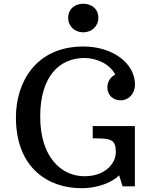

<svg xmlns="http://www.w3.org/2000/svg" viewBox="-20 -989 821 1019"><path d="M64.5 -366.2C64.5 -94.2 239.7 9.8 411.1 9.8C515.1 9.8 584.5 -29.8 612.3 -58.6L630.4 0H695.8V-319.8H472.2V-254.9C572.3 -254.9 594.7 -249 594.7 -179.7C594.7 -127.9 544.9 -53.7 427.7 -53.7C309.1 -53.7 193.4 -150.9 193.4 -370.1C193.4 -587.4 298.3 -681.2 428.2 -681.2C491.2 -681.2 564 -649.9 591.3 -592.8C566.4 -581.1 549.8 -555.2 549.8 -525.4C549.8 -485.8 578.6 -456.5 620.1 -456.5C663.1 -456.5 696.3 -490.7 696.3 -540.5C696.3 -653.3 578.1 -742.2 422.9 -742.2C168.9 -742.2 64.5 -550.8 64.5 -366.2ZM421.9 -817.4C465.8 -817.4 502 -849.1 502 -894.5C502 -943.8 463.4 -969.2 421.9 -969.2C380.4 -969.2 341.8 -943.8 341.8 -894.5C341.8 -849.1 377.4 -817.4 421.9 -817.4Z"/></svg>

Font: Arbutus Slab
Style: Regular
Weight: 400
Designer: Karolina Lach
Foundry: Karolina Lach
Version: Version 1.001